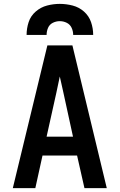

<svg xmlns="http://www.w3.org/2000/svg" viewBox="-20 -969 616 989"><path d="M46 0H162L199 -168H377L415 0H530L471 -245L353 -735H224ZM220 -265 270 -490Q274 -511 279 -532.5Q284 -554 288 -575Q293 -554 297.5 -532.5Q302 -511 307 -490L356 -265ZM117 -789H220Q220 -808 227.5 -825.5Q235 -843 252 -851.5Q269 -860 288 -860Q307 -860 324 -851.5Q341 -843 349 -825.5Q357 -808 357 -789H460Q460 -823 449 -855Q438 -887 412.5 -909.5Q387 -932 354 -940.5Q321 -949 288 -949Q255 -949 222.5 -940.5Q190 -932 164 -909.5Q138 -887 127.5 -855Q117 -823 117 -789Z"/></svg>

Font: Iosevka Sparkle Semibold
Style: Regular
Weight: 600
Designer: Belleve Invis
Foundry: Belleve Invis
Version: Version 4.5.0; ttfautohint (v1.8.3)